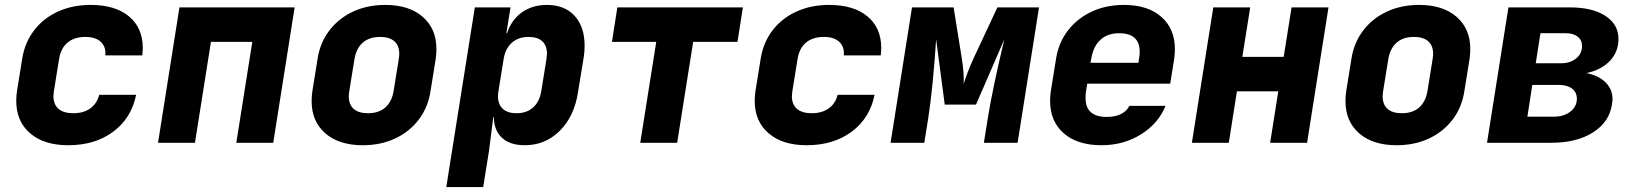

<svg xmlns="http://www.w3.org/2000/svg" viewBox="-20 -580 6640 780"><path d="M46 -170Q46 -189 49 -210L70 -340Q80 -406 118 -456Q156 -506 215.5 -533Q275 -560 348 -560Q448 -560 504 -513.5Q560 -467 560 -385Q560 -375 558 -355H408Q411 -390 389.5 -410Q368 -430 327 -430Q282 -430 254.5 -407Q227 -384 220 -340L199 -210Q197 -196 197 -190Q197 -156 217.5 -138Q238 -120 278 -120Q319 -120 346.5 -139.5Q374 -159 383 -195H533Q514 -100 440 -45Q366 10 257 10Q159 10 102.5 -38.5Q46 -87 46 -170Z M772 0H622L709 -550H1177L1090 0H940L1005 -410H837Z M1246 -169Q1246 -189 1249 -210L1270 -340Q1280 -406 1317.5 -455.5Q1355 -505 1413.5 -532.5Q1472 -560 1545 -560Q1642 -560 1697.5 -511.5Q1753 -463 1753 -381Q1753 -361 1750 -340L1729 -210Q1719 -144 1681.5 -94.5Q1644 -45 1585.5 -17.5Q1527 10 1454 10Q1357 10 1301.5 -38.5Q1246 -87 1246 -169ZM1579 -210 1600 -340Q1602 -354 1602 -361Q1602 -395 1582 -412.5Q1562 -430 1524 -430Q1480 -430 1453.5 -406.5Q1427 -383 1420 -340L1399 -210Q1397 -196 1397 -189Q1397 -155 1417 -137.5Q1437 -120 1475 -120Q1519 -120 1545.5 -143.5Q1572 -167 1579 -210Z M2355 -394Q2355 -368 2351 -345L2328 -205Q2313 -107 2254 -48.5Q2195 10 2112 10Q2052 10 2019.5 -20Q1987 -50 1986 -105H1984L1967 30L1943 180H1793L1909 -550H2054L2037 -445H2040Q2058 -500 2100.5 -530Q2143 -560 2202 -560Q2274 -560 2314.5 -515.5Q2355 -471 2355 -394ZM2200 -340Q2202 -356 2202 -361Q2202 -395 2183 -412.5Q2164 -430 2127 -430Q2086 -430 2059.5 -406.5Q2033 -383 2026 -340L2005 -210Q2003 -196 2003 -189Q2003 -156 2022.5 -138Q2042 -120 2078 -120Q2120 -120 2146 -143.5Q2172 -167 2179 -210Z M2731 0H2581L2646 -410H2466L2488 -550H2998L2976 -410H2796Z M3046 -170Q3046 -189 3049 -210L3070 -340Q3080 -406 3118 -456Q3156 -506 3215.5 -533Q3275 -560 3348 -560Q3448 -560 3504 -513.5Q3560 -467 3560 -385Q3560 -375 3558 -355H3408Q3411 -390 3389.5 -410Q3368 -430 3327 -430Q3282 -430 3254.5 -407Q3227 -384 3220 -340L3199 -210Q3197 -196 3197 -190Q3197 -156 3217.5 -138Q3238 -120 3278 -120Q3319 -120 3346.5 -139.5Q3374 -159 3383 -195H3533Q3514 -100 3440 -45Q3366 10 3257 10Q3159 10 3102.5 -38.5Q3046 -87 3046 -170Z M3598 0 3685 -550H3854L3887 -345Q3897 -283 3895 -239Q3908 -283 3936 -345L4032 -550H4201L4114 0H3977L3993 -100Q4011 -214 4060 -420L3945 -155H3818L3783 -420Q3770 -223 3751 -100L3735 0Z M4753 -381Q4753 -361 4750 -340L4734 -240H4397L4392 -210Q4390 -200 4390 -182Q4390 -105 4476 -105Q4511 -105 4534.5 -117Q4558 -129 4568 -150H4715Q4686 -78 4615 -34Q4544 10 4455 10Q4357 10 4301.5 -38.5Q4246 -87 4246 -170Q4246 -189 4249 -210L4270 -340Q4280 -406 4318 -455.5Q4356 -505 4414.5 -532.5Q4473 -560 4546 -560Q4643 -560 4698 -511.5Q4753 -463 4753 -381ZM4410 -325H4605L4607 -340Q4610 -355 4610 -369Q4610 -445 4527 -445Q4479 -445 4450 -418Q4421 -391 4413 -340Z M4972 0H4822L4909 -550H5059L5027 -349H5195L5227 -550H5377L5290 0H5140L5173 -209H5005Z M5446 -169Q5446 -189 5449 -210L5470 -340Q5480 -406 5517.5 -455.5Q5555 -505 5613.5 -532.5Q5672 -560 5745 -560Q5842 -560 5897.5 -511.5Q5953 -463 5953 -381Q5953 -361 5950 -340L5929 -210Q5919 -144 5881.5 -94.5Q5844 -45 5785.5 -17.5Q5727 10 5654 10Q5557 10 5501.5 -38.5Q5446 -87 5446 -169ZM5779 -210 5800 -340Q5802 -354 5802 -361Q5802 -395 5782 -412.5Q5762 -430 5724 -430Q5680 -430 5653.5 -406.5Q5627 -383 5620 -340L5599 -210Q5597 -196 5597 -189Q5597 -155 5617 -137.5Q5637 -120 5675 -120Q5719 -120 5745.5 -143.5Q5772 -167 5779 -210Z M6425 -283Q6475 -273 6503 -245Q6531 -217 6531 -176Q6531 -171 6529 -157Q6518 -84 6451.5 -42Q6385 0 6283 0H6021L6108 -550H6357Q6449 -550 6502 -515.5Q6555 -481 6555 -422Q6555 -369 6520 -332.5Q6485 -296 6425 -283ZM6238 -445 6219 -323H6322Q6359 -323 6383 -342.5Q6407 -362 6407 -393Q6407 -417 6389.5 -431Q6372 -445 6341 -445ZM6313 -235H6205L6185 -106H6293Q6333 -106 6359.5 -126.5Q6386 -147 6386 -179Q6386 -205 6366.5 -220Q6347 -235 6313 -235Z"/></svg>

Font: JetBrains Mono Extra Bold
Style: Italic
Weight: 800
Italic angle: -9°
Monospace: yes
Designer: Philipp Nurullin, Konstantin Bulenkov
Foundry: JetBrains
Version: 2.002